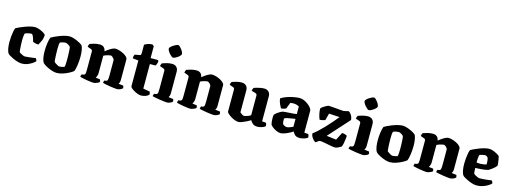

<svg xmlns="http://www.w3.org/2000/svg" viewBox="-11 -1616 6589 2482"><g transform="rotate(15 3283.5 -375.5)"><path d="M265 0Q237 0 205.5 -9.5Q174 -19 144.5 -32.5Q115 -46 94.5 -59Q74 -72 68 -80Q51 -106 44.5 -146.5Q38 -187 38 -230Q38 -266 41.5 -303Q45 -340 51 -370.5Q57 -401 65 -419Q80 -428 109.5 -441.5Q139 -455 175 -468.5Q211 -482 247 -491Q283 -500 311 -500Q332 -500 362 -490Q392 -480 418.5 -465Q445 -450 456 -435Q456 -391 439.5 -354.5Q423 -318 407 -293Q387 -293 366.5 -298.5Q346 -304 334 -309Q328 -332 320.5 -354.5Q313 -377 304.5 -391.5Q296 -406 287 -406Q277 -406 260.5 -403Q244 -400 227.5 -395.5Q211 -391 202 -386Q197 -375 194 -348.5Q191 -322 191 -295Q191 -265 192.5 -229.5Q194 -194 196.5 -167Q199 -140 202 -136Q206 -130 221 -121.5Q236 -113 252.5 -106Q269 -99 277 -99Q297 -99 327.5 -102.5Q358 -106 385 -110Q412 -114 421 -115Q425 -111 430.5 -102Q436 -93 439 -78Q427 -64 401 -46Q375 -28 339.5 -14Q304 0 265 0Z M731 0Q705 0 675 -9Q645 -18 616.5 -31Q588 -44 567 -57.5Q546 -71 538 -81Q521 -106 514.5 -148Q508 -190 508 -234Q508 -290 516 -342Q524 -394 535 -419Q548 -428 576 -441.5Q604 -455 639 -468.5Q674 -482 709.5 -491Q745 -500 773 -500Q792 -500 818 -493Q844 -486 871 -474.5Q898 -463 919.5 -450Q941 -437 952 -425Q975 -373 975 -282Q975 -225 967 -169.5Q959 -114 947 -84Q931 -69 895 -49.5Q859 -30 815 -15Q771 0 731 0ZM744 -89Q751 -89 773.5 -92.5Q796 -96 809 -101Q814 -110 816 -138.5Q818 -167 818 -201Q818 -231 817 -268Q816 -305 813.5 -334Q811 -363 808 -370Q802 -379 780.5 -393Q759 -407 741 -407Q727 -407 705.5 -402Q684 -397 672 -391Q665 -383 663 -356Q661 -329 661 -296Q661 -264 662.5 -227.5Q664 -191 666 -163Q668 -135 671 -129Q674 -126 688 -116Q702 -106 718 -97.5Q734 -89 744 -89Z M1222 0Q1211 0 1185.5 -3Q1160 -6 1130.5 -11Q1101 -16 1076 -21.5Q1051 -27 1039 -31Q1039 -38 1042 -47.5Q1045 -57 1048 -65L1073 -69Q1090 -72 1094.5 -86.5Q1099 -101 1099 -147V-385Q1099 -406 1080 -413L1031 -431Q1033 -443 1036 -453.5Q1039 -464 1045 -472Q1063 -479 1100.5 -489.5Q1138 -500 1176 -500Q1211 -500 1231.5 -481.5Q1252 -463 1256 -430Q1271 -442 1294.5 -458.5Q1318 -475 1342.5 -487.5Q1367 -500 1385 -500Q1408 -500 1437.5 -491.5Q1467 -483 1494 -469Q1521 -455 1539 -437.5Q1557 -420 1557 -402V-128Q1557 -106 1551.5 -92Q1546 -78 1541 -72L1606 -64Q1608 -59 1610.5 -50Q1613 -41 1613 -32Q1605 -20 1581 -10Q1557 0 1539 0Q1527 0 1500 -3Q1473 -6 1441 -11Q1409 -16 1382 -21.5Q1355 -27 1344 -31Q1344 -39 1347 -49Q1350 -59 1353 -65L1373 -67Q1389 -69 1394.5 -84Q1400 -99 1400 -147V-348Q1400 -358 1390.5 -370Q1381 -382 1369.5 -390.5Q1358 -399 1350 -399Q1340 -399 1321 -394.5Q1302 -390 1283.5 -383.5Q1265 -377 1256 -371V-139Q1256 -118 1249 -99.5Q1242 -81 1235 -72L1295 -64Q1297 -61 1299.5 -51.5Q1302 -42 1302 -32Q1296 -24 1281.5 -17Q1267 -10 1250.5 -5Q1234 0 1222 0Z M1857 0Q1841 0 1816.5 -8.5Q1792 -17 1767.5 -30.5Q1743 -44 1726.5 -58.5Q1710 -73 1710 -84V-429L1633 -437Q1633 -463 1638 -475.5Q1643 -488 1648 -490L1708 -501Q1717 -502 1722.5 -507.5Q1728 -513 1728 -536V-644Q1739 -653 1768.5 -664.5Q1798 -676 1833 -676L1855 -659V-500H1951L1963 -488Q1962 -468 1955 -450Q1948 -432 1941 -423H1866V-94L1955 -79Q1958 -74 1961 -64Q1964 -54 1964 -40Q1948 -21 1918.5 -10.5Q1889 0 1857 0Z M2208 0Q2196 0 2168.5 -3Q2141 -6 2108.5 -11Q2076 -16 2048 -21.5Q2020 -27 2008 -31Q2008 -38 2011.5 -47.5Q2015 -57 2018 -65L2043 -69Q2053 -71 2058.5 -76.5Q2064 -82 2066.5 -97.5Q2069 -113 2069 -147V-385Q2069 -406 2050 -413L1999 -431Q2001 -443 2004.5 -453.5Q2008 -464 2014 -472Q2032 -479 2070 -489.5Q2108 -500 2144 -500Q2182 -500 2204 -477.5Q2226 -455 2226 -419V-128Q2226 -106 2220 -91.5Q2214 -77 2210 -72L2274 -64Q2276 -59 2278.5 -50Q2281 -41 2281 -32Q2273 -20 2249.5 -10Q2226 0 2208 0ZM2132 -580Q2123 -580 2109.5 -591Q2096 -602 2082 -618.5Q2068 -635 2059 -651.5Q2050 -668 2050 -679Q2050 -689 2062.5 -702Q2075 -715 2093 -727Q2111 -739 2128.5 -747Q2146 -755 2157 -755Q2167 -755 2179.5 -743.5Q2192 -732 2204.5 -715.5Q2217 -699 2225 -682Q2233 -665 2233 -654Q2233 -645 2222 -632.5Q2211 -620 2194.5 -608Q2178 -596 2161 -588Q2144 -580 2132 -580Z M2516 0Q2505 0 2479.5 -3Q2454 -6 2424.5 -11Q2395 -16 2370 -21.5Q2345 -27 2333 -31Q2333 -38 2336 -47.5Q2339 -57 2342 -65L2367 -69Q2384 -72 2388.5 -86.5Q2393 -101 2393 -147V-385Q2393 -406 2374 -413L2325 -431Q2327 -443 2330 -453.5Q2333 -464 2339 -472Q2357 -479 2394.5 -489.5Q2432 -500 2470 -500Q2505 -500 2525.5 -481.5Q2546 -463 2550 -430Q2565 -442 2588.5 -458.5Q2612 -475 2636.5 -487.5Q2661 -500 2679 -500Q2702 -500 2731.5 -491.5Q2761 -483 2788 -469Q2815 -455 2833 -437.5Q2851 -420 2851 -402V-128Q2851 -106 2845.5 -92Q2840 -78 2835 -72L2900 -64Q2902 -59 2904.5 -50Q2907 -41 2907 -32Q2899 -20 2875 -10Q2851 0 2833 0Q2821 0 2794 -3Q2767 -6 2735 -11Q2703 -16 2676 -21.5Q2649 -27 2638 -31Q2638 -39 2641 -49Q2644 -59 2647 -65L2667 -67Q2683 -69 2688.5 -84Q2694 -99 2694 -147V-348Q2694 -358 2684.5 -370Q2675 -382 2663.5 -390.5Q2652 -399 2644 -399Q2634 -399 2615 -394.5Q2596 -390 2577.5 -383.5Q2559 -377 2550 -371V-139Q2550 -118 2543 -99.5Q2536 -81 2529 -72L2589 -64Q2591 -61 2593.5 -51.5Q2596 -42 2596 -32Q2590 -24 2575.5 -17Q2561 -10 2544.5 -5Q2528 0 2516 0Z M3165 4Q3139 4 3110.5 -7.5Q3082 -19 3057 -35Q3032 -51 3016.5 -66.5Q3001 -82 3001 -90V-385Q3001 -406 2982 -413L2932 -431Q2934 -443 2937 -453.5Q2940 -464 2946 -472Q2963 -479 3001 -489.5Q3039 -500 3076 -500Q3114 -500 3136 -477.5Q3158 -455 3158 -419V-123Q3166 -115 3184.5 -102.5Q3203 -90 3213 -90Q3220 -90 3236.5 -94.5Q3253 -99 3271.5 -106.5Q3290 -114 3302 -123V-385Q3302 -405 3283 -413L3226 -430Q3228 -445 3232.5 -456Q3237 -467 3241 -472Q3252 -476 3275 -483Q3298 -490 3325.5 -495Q3353 -500 3377 -500Q3415 -500 3437 -477.5Q3459 -455 3459 -419V-83L3513 -78Q3516 -72 3519 -61.5Q3522 -51 3522 -37Q3517 -28 3499.5 -19.5Q3482 -11 3459 -5.5Q3436 0 3416 0Q3377 0 3354.5 -18.5Q3332 -37 3320 -61Q3302 -49 3272 -34Q3242 -19 3212 -7.5Q3182 4 3165 4Z M3726 3Q3702 3 3673.5 -9.5Q3645 -22 3621 -40Q3597 -58 3588 -73Q3583 -89 3580.5 -112Q3578 -135 3578 -156Q3578 -187 3582 -203Q3591 -216 3611 -231.5Q3631 -247 3651.5 -258.5Q3672 -270 3683 -273Q3692 -276 3715 -277Q3738 -278 3761 -280Q3794 -281 3823.5 -284Q3853 -287 3868 -290V-391Q3847 -403 3828.5 -407.5Q3810 -412 3796 -412Q3787 -412 3772 -410.5Q3757 -409 3749 -407L3717 -324Q3710 -320 3692.5 -314.5Q3675 -309 3651 -308Q3642 -323 3626.5 -356Q3611 -389 3606 -429Q3638 -452 3685 -468Q3732 -484 3777.5 -492Q3823 -500 3853 -500Q3881 -500 3911 -487Q3941 -474 3966.5 -454Q3992 -434 4008 -413.5Q4024 -393 4024 -377V-83L4079 -78Q4082 -72 4085.5 -61Q4089 -50 4089 -35Q4079 -25 4060 -17Q4041 -9 4020 -4.5Q3999 0 3984 0Q3938 0 3917 -21Q3896 -42 3886 -62Q3864 -46 3834.5 -31Q3805 -16 3776 -6.5Q3747 3 3726 3ZM3785 -93Q3799 -93 3825 -102Q3851 -111 3868 -120V-225Q3855 -224 3841.5 -221.5Q3828 -219 3811 -216Q3786 -213 3762 -207.5Q3738 -202 3723 -192Q3722 -175 3723.5 -154Q3725 -133 3731 -118Q3741 -107 3757 -100Q3773 -93 3785 -93Z M4197 0Q4191 0 4174.5 -14Q4158 -28 4143 -51.5Q4128 -75 4128 -102Q4158 -123 4195.5 -158Q4233 -193 4272.5 -234.5Q4312 -276 4348 -318Q4384 -360 4412 -395L4269 -403L4244 -310Q4233 -306 4212.5 -300.5Q4192 -295 4171 -296Q4161 -319 4151 -357.5Q4141 -396 4141 -438Q4150 -451 4171 -465.5Q4192 -480 4213 -490Q4234 -500 4241 -500Q4248 -500 4275 -498Q4302 -496 4336 -493Q4370 -490 4399 -487.5Q4428 -485 4440 -485Q4448 -485 4463 -489Q4478 -493 4491.5 -496.5Q4505 -500 4509 -498Q4525 -491 4543.5 -463.5Q4562 -436 4565 -397L4314 -118L4444 -102L4497 -205Q4517 -205 4536 -199Q4555 -193 4565 -185Q4565 -177 4562.5 -149.5Q4560 -122 4554 -90Q4548 -58 4539 -36Q4524 -25 4497.5 -12.5Q4471 0 4454 0Q4439 0 4410.5 -5Q4382 -10 4350 -16.5Q4318 -23 4292 -27.5Q4266 -32 4256 -32Q4242 -32 4231 -25.5Q4220 -19 4197 0Z M4829 0Q4817 0 4789.5 -3Q4762 -6 4729.5 -11Q4697 -16 4669 -21.5Q4641 -27 4629 -31Q4629 -38 4632.5 -47.5Q4636 -57 4639 -65L4664 -69Q4674 -71 4679.5 -76.5Q4685 -82 4687.5 -97.5Q4690 -113 4690 -147V-385Q4690 -406 4671 -413L4620 -431Q4622 -443 4625.5 -453.5Q4629 -464 4635 -472Q4653 -479 4691 -489.5Q4729 -500 4765 -500Q4803 -500 4825 -477.5Q4847 -455 4847 -419V-128Q4847 -106 4841 -91.5Q4835 -77 4831 -72L4895 -64Q4897 -59 4899.5 -50Q4902 -41 4902 -32Q4894 -20 4870.5 -10Q4847 0 4829 0ZM4753 -580Q4744 -580 4730.5 -591Q4717 -602 4703 -618.5Q4689 -635 4680 -651.5Q4671 -668 4671 -679Q4671 -689 4683.5 -702Q4696 -715 4714 -727Q4732 -739 4749.5 -747Q4767 -755 4778 -755Q4788 -755 4800.5 -743.5Q4813 -732 4825.5 -715.5Q4838 -699 4846 -682Q4854 -665 4854 -654Q4854 -645 4843 -632.5Q4832 -620 4815.5 -608Q4799 -596 4782 -588Q4765 -580 4753 -580Z M5189 0Q5163 0 5133 -9Q5103 -18 5074.5 -31Q5046 -44 5025 -57.5Q5004 -71 4996 -81Q4979 -106 4972.5 -148Q4966 -190 4966 -234Q4966 -290 4974 -342Q4982 -394 4993 -419Q5006 -428 5034 -441.5Q5062 -455 5097 -468.5Q5132 -482 5167.5 -491Q5203 -500 5231 -500Q5250 -500 5276 -493Q5302 -486 5329 -474.5Q5356 -463 5377.5 -450Q5399 -437 5410 -425Q5433 -373 5433 -282Q5433 -225 5425 -169.5Q5417 -114 5405 -84Q5389 -69 5353 -49.5Q5317 -30 5273 -15Q5229 0 5189 0ZM5202 -89Q5209 -89 5231.5 -92.5Q5254 -96 5267 -101Q5272 -110 5274 -138.5Q5276 -167 5276 -201Q5276 -231 5275 -268Q5274 -305 5271.5 -334Q5269 -363 5266 -370Q5260 -379 5238.5 -393Q5217 -407 5199 -407Q5185 -407 5163.5 -402Q5142 -397 5130 -391Q5123 -383 5121 -356Q5119 -329 5119 -296Q5119 -264 5120.5 -227.5Q5122 -191 5124 -163Q5126 -135 5129 -129Q5132 -126 5146 -116Q5160 -106 5176 -97.5Q5192 -89 5202 -89Z M5680 0Q5669 0 5643.5 -3Q5618 -6 5588.5 -11Q5559 -16 5534 -21.5Q5509 -27 5497 -31Q5497 -38 5500 -47.5Q5503 -57 5506 -65L5531 -69Q5548 -72 5552.5 -86.5Q5557 -101 5557 -147V-385Q5557 -406 5538 -413L5489 -431Q5491 -443 5494 -453.5Q5497 -464 5503 -472Q5521 -479 5558.5 -489.5Q5596 -500 5634 -500Q5669 -500 5689.5 -481.5Q5710 -463 5714 -430Q5729 -442 5752.5 -458.5Q5776 -475 5800.5 -487.5Q5825 -500 5843 -500Q5866 -500 5895.5 -491.5Q5925 -483 5952 -469Q5979 -455 5997 -437.5Q6015 -420 6015 -402V-128Q6015 -106 6009.5 -92Q6004 -78 5999 -72L6064 -64Q6066 -59 6068.5 -50Q6071 -41 6071 -32Q6063 -20 6039 -10Q6015 0 5997 0Q5985 0 5958 -3Q5931 -6 5899 -11Q5867 -16 5840 -21.5Q5813 -27 5802 -31Q5802 -39 5805 -49Q5808 -59 5811 -65L5831 -67Q5847 -69 5852.5 -84Q5858 -99 5858 -147V-348Q5858 -358 5848.5 -370Q5839 -382 5827.5 -390.5Q5816 -399 5808 -399Q5798 -399 5779 -394.5Q5760 -390 5741.5 -383.5Q5723 -377 5714 -371V-139Q5714 -118 5707 -99.5Q5700 -81 5693 -72L5753 -64Q5755 -61 5757.5 -51.5Q5760 -42 5760 -32Q5754 -24 5739.5 -17Q5725 -10 5708.5 -5Q5692 0 5680 0Z M6351 0Q6323 0 6291.5 -9.5Q6260 -19 6230.5 -32.5Q6201 -46 6180.5 -59Q6160 -72 6154 -80Q6137 -106 6130.5 -146.5Q6124 -187 6124 -230Q6124 -266 6127.5 -303Q6131 -340 6137 -370.5Q6143 -401 6151 -419Q6165 -428 6193.5 -441.5Q6222 -455 6257 -468.5Q6292 -482 6327.5 -491Q6363 -500 6392 -500Q6412 -500 6440 -490Q6468 -480 6493 -466Q6518 -452 6530 -440Q6534 -425 6538.5 -400Q6543 -375 6545.5 -351Q6548 -327 6548 -317Q6528 -290 6497 -267Q6466 -244 6446 -233Q6406 -223 6361 -219Q6316 -215 6276 -214Q6278 -145 6285 -136Q6289 -131 6304.5 -122Q6320 -113 6337.5 -106Q6355 -99 6363 -99Q6382 -99 6411 -101Q6440 -103 6470.5 -106.5Q6501 -110 6524 -114Q6529 -109 6534 -100Q6539 -91 6541 -77Q6529 -63 6501 -45Q6473 -27 6434.5 -13.5Q6396 0 6351 0ZM6333 -283Q6352 -285 6371.5 -287.5Q6391 -290 6407 -297Q6407 -312 6405 -339.5Q6403 -367 6396 -384Q6387 -396 6376 -401.5Q6365 -407 6359 -407Q6348 -407 6323 -401.5Q6298 -396 6285 -390Q6278 -370 6276 -339.5Q6274 -309 6274 -287Q6289 -284 6304 -283.5Q6319 -283 6333 -283Z"/></g></svg>

Font: Texturina ExtraBold
Style: Regular
Weight: 800
Designer: Guillermo Torres Carreño
Foundry: Omnibus-Type
Version: Version 1.002; ttfautohint (v1.8.3)